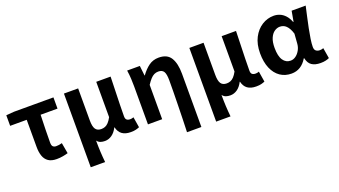

<svg xmlns="http://www.w3.org/2000/svg" viewBox="-63 -1118 3293 1863"><g transform="rotate(-20 1584.0 -186.5)"><path d="M345.6 13.8Q291.8 13.8 260.1 -8.2Q228.4 -30.2 214.7 -69.9Q200.9 -109.6 200.9 -163.7V-444.1H29.8V-553.2L111.9 -559.8H518.9V-444.1H344.4Q341.8 -366.2 340.1 -291.4Q338.5 -216.7 338.5 -157.7Q338.5 -128.1 350.5 -117Q362.6 -105.8 382.9 -105.8Q398 -105.8 412.4 -107.9Q426.7 -110 443.7 -114.6L463.2 -4.2Q439.6 2.9 409.7 8.3Q379.7 13.8 345.6 13.8Z M627.3 201.1V-559.8H774V-228.7Q774 -165.8 792.4 -138.9Q810.7 -112 851.6 -112Q872.8 -112 891 -119.3Q909.3 -126.5 926.4 -144.6Q943.5 -162.8 960.9 -194.8V-559.8H1109.2Q1107.7 -491.7 1105.2 -417.3Q1102.8 -342.9 1101.1 -274Q1099.4 -205.1 1099.4 -152.6Q1099.4 -126.6 1112 -116.2Q1124.5 -105.8 1146.8 -105.8Q1154.8 -105.8 1163.7 -107.3Q1172.5 -108.8 1182.5 -112.6L1200.2 -3.8Q1183.8 3.3 1163.3 8.5Q1142.8 13.8 1110.3 13.8Q1054.6 13.8 1021.4 -10.4Q988.2 -34.5 976.7 -83.8H974Q951.2 -38.1 917.8 -14.5Q884.3 9.1 845.4 9.1Q821.1 9.1 800.7 2.5Q780.3 -4.1 764.3 -24.5Q764.3 9.1 765.1 37.5Q765.9 65.9 767.2 91.9Q768.5 117.8 770.6 144.4Q772.8 171 775.6 201.1Z M1621.3 201.1Q1623.9 135.1 1625.6 63Q1627.2 -9 1628.8 -79.8Q1630.4 -150.6 1631.1 -214.8Q1631.9 -278.9 1631.9 -330.9Q1631.9 -396 1615.6 -421.9Q1599.3 -447.7 1559.7 -447.7Q1536.7 -447.7 1517 -438.2Q1497.3 -428.7 1478.6 -408.2Q1459.9 -387.7 1438 -354.4V0H1291.3V-392.9Q1291.3 -426.4 1289.2 -470.4Q1287.1 -514.3 1280 -559.8H1411L1422.4 -457.2H1425.2Q1463.2 -510 1507 -541.8Q1550.8 -573.5 1609.5 -573.5Q1696.9 -573.5 1733.3 -514.3Q1769.7 -455 1769.7 -349.1V201.1Z M1922.3 201.1V-559.8H2069V-228.7Q2069 -165.8 2087.4 -138.9Q2105.7 -112 2146.6 -112Q2167.8 -112 2186 -119.3Q2204.3 -126.5 2221.4 -144.6Q2238.5 -162.8 2255.9 -194.8V-559.8H2404.2Q2402.7 -491.7 2400.2 -417.3Q2397.8 -342.9 2396.1 -274Q2394.4 -205.1 2394.4 -152.6Q2394.4 -126.6 2407 -116.2Q2419.5 -105.8 2441.8 -105.8Q2449.8 -105.8 2458.7 -107.3Q2467.5 -108.8 2477.5 -112.6L2495.2 -3.8Q2478.8 3.3 2458.3 8.5Q2437.8 13.8 2405.3 13.8Q2349.6 13.8 2316.4 -10.4Q2283.2 -34.5 2271.7 -83.8H2269Q2246.2 -38.1 2212.8 -14.5Q2179.3 9.1 2140.4 9.1Q2116.1 9.1 2095.7 2.5Q2075.3 -4.1 2059.3 -24.5Q2059.3 9.1 2060.1 37.5Q2060.9 65.9 2062.2 91.9Q2063.5 117.8 2065.6 144.4Q2067.8 171 2070.6 201.1Z M2770.9 13.8Q2704.6 13.8 2654.7 -20.3Q2604.9 -54.4 2577 -119.5Q2549.2 -184.6 2549.2 -275.5Q2549.2 -369.3 2583.9 -435.9Q2618.6 -502.4 2675 -538Q2731.4 -573.5 2796.1 -573.5Q2829 -573.5 2858.6 -561.4Q2888.3 -549.3 2913.2 -522.7Q2938.1 -496.1 2955 -452.4H2959.3L2978.5 -559.8H3123.5Q3112.5 -509.8 3099.9 -453.7Q3087.4 -397.7 3076.3 -342.8Q3065.2 -287.8 3058.1 -240.2Q3050.9 -192.5 3050.9 -159.3Q3050.9 -130.2 3066.4 -118Q3081.9 -105.8 3105.5 -105.8Q3113.9 -105.8 3123.6 -107.5Q3133.3 -109.2 3142.7 -113L3160.8 -4.2Q3146.6 2.9 3124.1 8.3Q3101.5 13.8 3070.5 13.8Q3014.1 13.8 2980.2 -9Q2946.4 -31.8 2935.5 -84.8H2931Q2872.6 13.8 2770.9 13.8ZM2805.1 -107.4Q2833.5 -107.4 2858.6 -125.5Q2883.7 -143.6 2900.9 -174.4Q2918.2 -205.2 2920.6 -242.3L2928 -341.3Q2918.9 -371.4 2907 -392.9Q2895 -414.3 2881.1 -427.7Q2867.1 -441.2 2850.9 -447.2Q2834.6 -453.2 2817 -453.2Q2787.5 -453.2 2760.3 -434.5Q2733.2 -415.8 2716.4 -377Q2699.5 -338.2 2699.5 -277.1Q2699.5 -191 2728 -149.2Q2756.4 -107.4 2805.1 -107.4Z"/></g></svg>

Font: Noto Sans JP
Style: Regular
Weight: 100
Designer: Ryoko NISHIZUKA 西塚涼子 (kana, bopomofo & ideographs); Paul D. Hunt (Latin, Greek & Cyrillic); Sandoll Communications 산돌커뮤니
Foundry: Adobe
Version: Version 2.004;hotconv 1.0.118;makeotfexe 2.5.65603